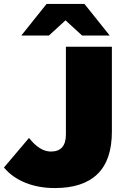

<svg xmlns="http://www.w3.org/2000/svg" viewBox="-44 -937 638 973"><path d="M-24 -88 103 -238Q157 -169 214 -169Q290 -169 290 -256V-700H523V-270Q523 -126 450 -55Q377 16 234 16Q152 16 85.5 -10.5Q19 -37 -24 -88ZM372 -757 288 -834 204 -757H64L192 -917H384L512 -757Z"/></svg>

Font: CMG Sans Black
Style: Regular
Weight: 900
Designer: Julieta Ulanovsky
Foundry: Julieta Ulanovsky
Version: Version 7.200